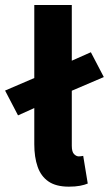

<svg xmlns="http://www.w3.org/2000/svg" viewBox="-35 -720 427 752"><path d="M35.6 -268.1 -15.1 -365.3 106 -417.3 229.1 -474.7 320.9 -515.4 371.6 -418.2 232.6 -358.8 109.5 -301.4ZM234.8 11.1Q184.3 11.1 154.8 -9.3Q125.2 -29.7 112.3 -67.2Q99.3 -104.6 99.3 -154.9V-700.4H246.2V-148.9Q246.2 -125.2 255.1 -116.4Q263.9 -107.5 273.4 -107.5Q277.9 -107.5 281.4 -108Q284.9 -108.5 290.9 -109.5L308.7 -1.1Q297 4 278.5 7.6Q259.9 11.1 234.8 11.1Z"/></svg>

Font: SourceSans3VF
Style: Regular
Weight: 200
Designer: Paul D. Hunt
Foundry: Adobe
Version: Version 3.052;hotconv 1.1.0;makeotfexe 2.6.0